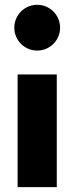

<svg xmlns="http://www.w3.org/2000/svg" viewBox="-20 -773 307 793"><path d="M214.5 0V-465.5H52.7V0ZM39.1 -658.6C39.1 -606.4 81.4 -564.1 133.6 -564.1C185.9 -564.1 228.2 -606.4 228.2 -658.6C228.2 -710.9 185.9 -753.2 133.6 -753.2C81.4 -753.2 39.1 -710.9 39.1 -658.6Z"/></svg>

Font: Spartan MB ExtBd
Style: Regular
Weight: 800
Designer: Matt Bailey, Mirko Velimirovic
Foundry: Matt Bailey
Version: Version 1.005